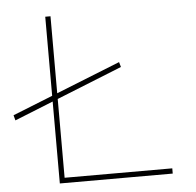

<svg xmlns="http://www.w3.org/2000/svg" viewBox="-53 -752 819 803"><g transform="rotate(-5 356.5 -350.0)"><path d="M4 -279 -2 -301 457 -484 463 -463ZM166 0V-700H188V-22H640V0Z"/></g></svg>

Font: Lexend Peta Thin
Style: Regular
Weight: 250
Version: Version 1.007